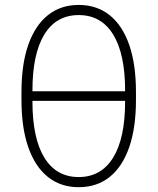

<svg xmlns="http://www.w3.org/2000/svg" viewBox="-20 -757 645 786"><path d="M302.2 9.3Q228.5 9.3 176 -32.7Q123.5 -74.7 95.7 -154.5Q67.9 -234.4 67.9 -347.7V-379.9Q67.9 -493.7 95.7 -573.2Q123.5 -652.8 176 -694.8Q228.5 -736.8 302.2 -736.8Q376.5 -736.8 429 -694.8Q481.4 -652.8 509 -573.2Q536.6 -493.7 536.6 -379.9V-347.7Q536.6 -234.4 509 -154.5Q481.4 -74.7 429 -32.7Q376.5 9.3 302.2 9.3ZM302.2 -32.2Q394 -32.2 443.1 -111.6Q492.2 -190.9 492.2 -342.3V-385.3Q492.2 -536.6 443.1 -616Q394 -695.3 302.2 -695.3Q210.4 -695.3 161.6 -616Q112.8 -536.6 112.8 -385.3V-342.3Q112.8 -190.9 161.6 -111.6Q210.4 -32.2 302.2 -32.2ZM96.7 -344.2V-383.3H508.8V-344.2Z"/></svg>

Font: Inter ExtraLight
Style: Regular
Weight: 250
Designer: Rasmus Andersson
Foundry: rsms
Version: Version 4.001;git-66647c0bb